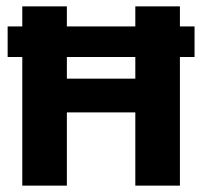

<svg xmlns="http://www.w3.org/2000/svg" viewBox="-20 -583 640 603"><path d="M190 0V-230H405V0H545V-404H591V-500H545V-563H405V-500H190V-563H50V-500H4V-404H50V0ZM190 -336V-404H405V-336Z"/></svg>

Font: OSH Darker Grotesque Black
Style: Regular
Weight: 900
Designer: Gabriel Lam
Foundry: TypeRant
Version: Version 1.000;Glyphs 3.1.1 (3148)